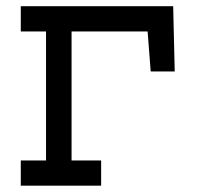

<svg xmlns="http://www.w3.org/2000/svg" viewBox="-20 -589 626 609"><path d="M45.9 -569.3H529.3L534.2 -362.3H458L448.2 -489.3H207V-80.1H300.8V0H45.9V-80.1H126V-489.3H45.9Z"/></svg>

Font: Thabit-Bold
Style: Bold
Weight: 700
Designer: Regenerated by Nadim Shaikli
Foundry: MAK Alagha
Version: 0.01